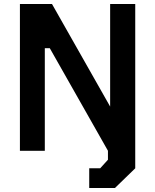

<svg xmlns="http://www.w3.org/2000/svg" viewBox="-20 -757 779 964"><path d="M428 187V88H483L522 45V0L230 -515H205V0H80V-737H241L533 -222V-737H659V88L557 187Z"/></svg>

Font: Tomorrow Medium
Style: Regular
Weight: 500
Designer: Tony de Marco, Monica Rizzolli
Foundry: Just in Type
Version: Version 2.002